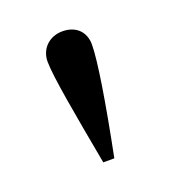

<svg xmlns="http://www.w3.org/2000/svg" viewBox="-62 -725 304 343"><g transform="rotate(-20 90.0 -553.5)"><path d="M101 -431C121 -531 133 -606 133 -636C133 -659 118 -676 91 -676C67 -676 48 -659 48 -634C48 -606 62 -529 80 -431Z"/></g></svg>

Font: STIX Math
Style: Regular
Weight: 400
Designer: MicroPress Inc., with final additions and corrections provided by Coen Hoffman, Elsevier (retired)
Version: Version 1.1.0